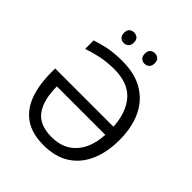

<svg xmlns="http://www.w3.org/2000/svg" viewBox="-245 -1060 1223 1223"><g transform="rotate(45 366.5 -448.5)"><path d="M328.6 -651.9Q262.2 -651.9 207 -639.9Q151.9 -627.9 105.5 -611.8V-688Q148.4 -703.1 200.9 -714.1Q253.4 -725.1 330.1 -725.1Q441.4 -725.1 517.3 -679.7Q593.3 -634.3 632.1 -551.5Q670.9 -468.8 670.9 -356.4Q670.9 -245.6 634.5 -163.1Q598.1 -80.6 527.1 -35.4Q456.1 9.8 352.5 9.8Q248 9.8 183.3 -34.4Q118.7 -78.6 88.6 -160.4Q58.6 -242.2 58.6 -355.5V-388.7H583.5Q576.2 -512.7 514.2 -582.3Q452.1 -651.9 328.6 -651.9ZM352.5 -63Q454.6 -63 515.4 -128.7Q576.2 -194.3 583.5 -315.4H147Q147 -194.8 193.8 -128.9Q240.7 -63 352.5 -63ZM208 -859.9Q208 -884.3 220.7 -895.5Q233.4 -906.7 252 -906.7Q271 -906.7 283.9 -895.5Q296.9 -884.3 296.9 -859.9Q296.9 -835.9 283.9 -824Q271 -812 252 -812Q233.4 -812 220.7 -824Q208 -835.9 208 -859.9ZM395.5 -859.9Q395.5 -884.3 408.2 -895.5Q420.9 -906.7 439 -906.7Q457.5 -906.7 470.7 -895.5Q483.9 -884.3 483.9 -859.9Q483.9 -835.9 470.7 -824Q457.5 -812 439 -812Q420.9 -812 408.2 -824Q395.5 -835.9 395.5 -859.9Z"/></g></svg>

Font: Open Sans
Style: Regular
Weight: 400
Designer: Monotype Design Team
Foundry: Monotype Imaging Inc.
Version: Version 3.000; ttfautohint (v1.8.4)